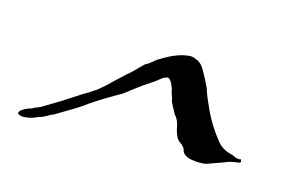

<svg xmlns="http://www.w3.org/2000/svg" viewBox="-38 -583 404 275"><g transform="rotate(15 164.0 -446.0)"><path d="M7 -373Q-2 -375 1 -378Q1 -380 6 -383Q9 -385 12 -386Q15 -387 18 -388Q21 -390 24 -391Q27 -392 29 -393L54 -408L82 -426Q89 -430 101 -438Q106 -442 110.5 -446Q115 -450 119 -454Q124 -459 128 -462.5Q132 -466 136 -470Q140 -473 144 -477Q148 -481 152 -485Q154 -487 156.5 -489.5Q159 -492 162 -493Q170 -499 172 -501Q183 -508 190.5 -511.5Q198 -515 205 -517Q213 -519 218 -519Q222 -519 226 -517Q235 -514 240 -504Q245 -496 252 -481Q254 -474 257.5 -466Q261 -458 265 -449Q275 -429 287 -414Q296 -401 312 -398Q321 -393 326 -395Q326 -393 327 -392L326 -390Q319 -389 314 -388Q309 -387 305 -385L280 -376Q277 -375 270 -375Q263 -375 258 -376Q253 -377 251 -378Q244 -381 243 -387Q242 -391 235 -396Q229 -400 226 -413Q224 -426 218 -432Q215 -437 213 -441Q211 -445 209 -449Q208 -454 206.5 -458Q205 -462 204 -467Q200 -479 195 -481H194Q193 -481 191 -480Q189 -479 187 -478L178 -471L163 -461L147 -449L138 -442L129 -437L119 -431Q112 -427 103.5 -421.5Q95 -416 87 -410Q78 -404 68.5 -398.5Q59 -393 51 -388Q46 -386 41 -383Q36 -380 29 -378Q23 -375 17.5 -374Q12 -373 7 -373Z"/></g></svg>

Font: Estonia
Style: Regular
Weight: 400
Designer: Robert E. Leuschke
Foundry: Robert E. Leuschke
Version: Version 1.014; ttfautohint (v1.8.3)